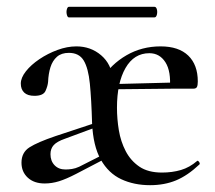

<svg xmlns="http://www.w3.org/2000/svg" viewBox="-20 -531 629 563"><path d="M420 12Q373 12 335.5 -5.5Q298 -23 275.5 -63Q253 -103 250 -170Q248 -240 243.5 -285.5Q239 -331 225.5 -353.5Q212 -376 182 -376Q160 -376 147 -364.5Q134 -353 128 -334Q122 -315 121 -291Q120 -279 113.5 -264.5Q107 -250 81 -250Q61 -250 51 -259.5Q41 -269 41 -286Q41 -303 56 -322Q71 -341 95.5 -357.5Q120 -374 148.5 -384.5Q177 -395 204 -395Q246 -395 276.5 -369Q307 -343 311 -299Q312 -287 315 -275Q318 -263 320.5 -249Q323 -235 323 -215Q323 -182 328.5 -149Q334 -116 348.5 -88Q363 -60 388.5 -42.5Q414 -25 455 -25Q485 -25 510.5 -32.5Q536 -40 558 -59Q560 -61 563.5 -56.5Q567 -52 565 -49Q530 -16 496 -2Q462 12 420 12ZM111 7Q80 7 61.5 -10Q43 -27 43 -54Q43 -84 66.5 -99Q90 -114 143 -132L276 -176L278 -164L170 -124Q147 -116 137.5 -105.5Q128 -95 128 -79Q128 -59 140 -46.5Q152 -34 172 -34Q181 -34 191 -35.5Q201 -37 212 -42L295 -84L297 -70L203 -21Q174 -6 153 0.5Q132 7 111 7ZM295 -269 294 -284 490 -289V-271ZM323 -215 278 -299Q306 -343 351 -369Q396 -395 451 -395Q504 -395 532 -368Q560 -341 560 -292Q560 -281 557.5 -276Q555 -271 547 -271H478Q482 -322 465 -348.5Q448 -375 418 -375Q373 -375 348 -331.5Q323 -288 323 -215ZM182 -480Q178 -480 176 -488Q174 -496 176 -503.5Q178 -511 182 -511H433Q438 -511 440 -503.5Q442 -496 440 -488Q438 -480 433 -480Z"/></svg>

Font: Cormorant Light Medium
Style: Regular
Weight: 500
Version: Version 4.000